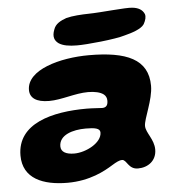

<svg xmlns="http://www.w3.org/2000/svg" viewBox="-52 -712 775 827"><g transform="rotate(-5 335.5 -298.0)"><path d="M298.5 -520.5C340 -520 467 -532.5 507.5 -545.5C539 -553.5 579.5 -566 593 -586.5C602 -603 606 -617.5 602 -629.5C593.5 -649.5 575 -659 550 -661.5C523 -665 412 -652.5 362 -652C330.5 -651.5 290 -649 263.5 -642C237.5 -632.5 215.5 -621.5 207.5 -597C195.5 -566.5 204 -549 220.5 -537C238 -525 266 -520.5 298.5 -520.5ZM207.5 65.5C304.5 65.5 370 28.5 404.5 7C424.5 -5.5 438.5 -12 449 -12C469.5 -12 472.5 30.5 514.5 30.5C558.5 30.5 595.5 3.5 595.5 -44.5C595.5 -89 560.5 -119.5 560.5 -149.5C560.5 -180.5 601.5 -259 601.5 -319.5C601.5 -435 508 -474 346 -474C220.5 -474 76 -434.5 76 -347C76 -313 102.5 -292.5 159 -292.5C213.5 -292.5 272 -316 328.5 -316C357.5 -316 382 -310.5 396 -299.5C404 -293 408.5 -284 408.5 -272C408.5 -254 402.5 -242.5 383.5 -242.5C375 -242.5 342.5 -245.5 316.5 -245.5C168.5 -245.5 15 -208.5 15 -69C15 31 101.5 65.5 207.5 65.5ZM247 -57.5C212.5 -57.5 189.5 -68.5 189.5 -93.5C189.5 -143 249 -160.5 305 -160.5C344 -160.5 367 -156.5 367 -138C367 -93.5 297.5 -57.5 247 -57.5Z"/></g></svg>

Font: Gluten
Style: Bold Italic
Weight: 700
Italic angle: -13°
Designer: Tyler Finck
Foundry: Etcetera Type Company
Version: Version 0.920